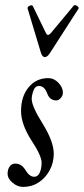

<svg xmlns="http://www.w3.org/2000/svg" viewBox="-20 -724 330 757"><path d="M71 13Q49 13 29.5 -3.5Q10 -20 10 -39Q10 -57 18.5 -68Q27 -79 40 -79Q65 -79 80 -54Q96 -27 115 -27Q129 -27 136.5 -43Q144 -59 144 -83Q144 -110 103 -172Q63 -235 63 -286Q63 -344 93 -380Q123 -416 170 -416Q193 -416 210.5 -397.5Q228 -379 228 -359Q228 -347 219.5 -337.5Q211 -328 202 -328Q176 -328 166 -356Q155 -385 134 -385Q118 -385 111.5 -366Q105 -347 105 -334Q105 -305 149 -235Q192 -165 192 -118Q192 -82 175.5 -52Q159 -22 132 -4.5Q105 13 71 13ZM157 -499Q151 -499 147 -504.5Q143 -510 141 -517L89 -690Q87 -697 97 -701.5Q107 -706 110 -699L158 -600Q164 -586 169 -586Q175 -586 185 -599L270 -701Q275 -707 284 -700.5Q293 -694 289 -689L177 -515Q167 -499 157 -499Z"/></svg>

Font: Junicode Two Beta Condensed
Style: Italic
Weight: 400
Width: 3
Italic angle: -9°
Version: Version 1.053; ttfautohint (v1.8.4)